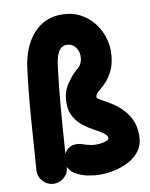

<svg xmlns="http://www.w3.org/2000/svg" viewBox="-89 -797 732 934"><g transform="rotate(-10 277.0 -330.0)"><path d="M278.8 -731.9Q330.1 -731.9 368.9 -711.9Q407.7 -691.9 433.8 -659.9Q460 -627.9 472.9 -590.3Q485.8 -552.7 485.8 -517.6Q485.8 -459 464.6 -416.3Q443.4 -373.5 405.3 -343.3Q377.9 -321.8 377.9 -309.6Q377.9 -302.7 384.3 -297.9Q390.6 -293 398.9 -288.6Q418 -278.8 443.8 -262.9Q469.7 -247.1 493.9 -223.4Q518.1 -199.7 534.2 -166.5Q550.3 -133.3 550.3 -88.9Q550.3 -43 528.1 -12.7Q505.9 17.6 471.4 35.2Q437 52.7 399.9 60.3Q362.8 67.9 333 67.9Q303.2 67.9 271.5 61.8Q239.7 55.7 209.5 38.6Q186.5 25.9 176.8 1V3.4Q174.8 33.7 151.4 54Q127.9 74.2 97.2 72.3Q66.9 69.8 46.6 46.6Q26.4 23.4 28.3 -7.3Q37.6 -143.6 47.1 -268.1Q56.6 -392.6 70.8 -503.4Q84.5 -608.4 139.4 -670.2Q194.3 -731.9 278.8 -731.9ZM218.3 -484.4Q206.5 -391.6 197.8 -285.6Q189 -179.7 181.2 -62.5Q196.3 -88.9 219.7 -95.7Q243.2 -102.5 271.5 -92.8Q283.7 -88.4 301.3 -84Q318.8 -79.6 334 -79.6Q346.7 -79.6 362.1 -81.5Q377.4 -83.5 388.9 -88.6Q400.4 -93.8 400.4 -102.5Q400.4 -112.8 382.3 -126.5Q364.3 -140.1 332 -156.7Q311 -168 287.1 -186.5Q263.2 -205.1 246.1 -233.4Q229 -261.7 229 -302.2Q229 -356.4 255.4 -395.8Q281.7 -435.1 311.5 -459.5Q324.7 -470.2 330.6 -485.1Q336.4 -500 336.4 -517.6Q336.4 -543.5 320.3 -563Q304.2 -582.5 278.8 -582.5Q266.6 -582.5 254.6 -575.7Q242.7 -568.8 233.2 -547.9Q223.6 -526.9 218.3 -484.4Z"/></g></svg>

Font: Mikhak-FD ExtraBold
Style: Regular
Weight: 800
Designer: Amin Abedi
Version: Version 3.2